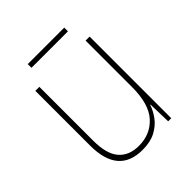

<svg xmlns="http://www.w3.org/2000/svg" viewBox="-183 -805 878 878"><g transform="rotate(-45 256.5 -365.5)"><path d="M428 -579V-51H408L405 -162H403Q393 -132 372.5 -104.5Q352 -77 318 -59Q284 -41 233 -41Q77 -41 77 -225V-579H103V-230Q103 -145 137 -105.5Q171 -66 234 -66Q309 -66 355.5 -117.5Q402 -169 402 -278V-579ZM375 -690V-666H139V-690Z"/></g></svg>

Font: Noto Sans Tamil UI SemiCondensed Thin
Style: Regular
Weight: 100
Width: 4
Designer: Jelle Bosma - Monotype Design Team
Foundry: Monotype Imaging Inc.
Version: Version 2.004; ttfautohint (v1.8.4.7-5d5b)